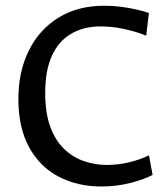

<svg xmlns="http://www.w3.org/2000/svg" viewBox="-20 -644 586 676"><path d="M337.1 12.6Q252.2 12.6 186 -22.3Q119.8 -57.2 82.3 -126Q44.7 -194.9 44.7 -295Q44.7 -391 81 -465.1Q117.4 -539.3 185.5 -581.6Q253.6 -623.8 347.3 -623.8Q376.6 -623.8 405.6 -620.1Q434.6 -616.4 460.2 -610.6Q485.8 -604.9 504.3 -598.1L494.7 -518.3Q461.7 -532.2 415.9 -542.2Q370 -552.2 322.2 -550.7Q269 -548.5 227.5 -523.3Q186 -498.2 162.6 -447.4Q139.2 -396.5 139.2 -316Q139.2 -246.4 156.9 -197.9Q174.7 -149.5 205.5 -119.9Q236.3 -90.2 275.2 -76.8Q314.1 -63.3 355.3 -63.3Q394.4 -63.3 432.4 -72.1Q470.5 -80.8 504.6 -97L517.2 -28.4Q491.5 -13.6 441.5 -0.5Q391.5 12.6 337.1 12.6Z"/></svg>

Font: Ancizar Sans Thin
Style: Regular
Weight: 100
Designer: Cesar Puertas, Viviana Monsalve, Julian Moncada, Julian Prieto, Jose Castro, Mariel Hernandez, Felipe Aragon, Sara Alarc
Version: Version 8.100